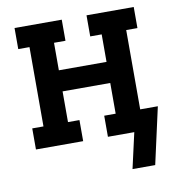

<svg xmlns="http://www.w3.org/2000/svg" viewBox="-78 -600 756 825"><g transform="rotate(-10 300.0 -187.5)"><path d="M533 155H434L469 0H354V-92H404V-226H196V-92H246V0H40V-92H89V-438H40V-530H246V-438H196V-318H404V-438H354V-530H560V-438H511V-92H588Z"/></g></svg>

Font: Iosevka Slab Semibold Extended
Style: Regular
Weight: 600
Width: 7
Monospace: yes
Designer: Belleve Invis
Foundry: Belleve Invis
Version: Version 11.1.0; ttfautohint (v1.8.3)